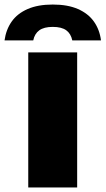

<svg xmlns="http://www.w3.org/2000/svg" viewBox="-69 -826 465 846"><path d="M55.5 0V-595H271V0ZM-49 -648Q-42.5 -695.5 -17.5 -731Q7.5 -766.5 52.8 -786.2Q98 -806 163.5 -806Q229.5 -806 274.5 -786.2Q319.5 -766.5 344.8 -731Q370 -695.5 376 -648H249.5Q243.5 -677.5 223 -692.5Q202.5 -707.5 163.5 -707.5Q125 -707.5 104.2 -692.5Q83.5 -677.5 77.5 -648Z"/></svg>

Font: Encode Sans SC Condensed Thin Black
Style: Regular
Weight: 900
Version: Version 3.002